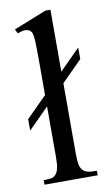

<svg xmlns="http://www.w3.org/2000/svg" viewBox="-81 -737 441 779"><g transform="rotate(-10 139.0 -347.5)"><path d="M184.6 -392.1V-101.1Q184.6 -86.4 185.3 -75.9Q186 -65.4 187.5 -57.9Q189 -50.3 191.4 -45.2Q193.8 -40 197.3 -35.6Q200.7 -31.2 205.1 -28.1Q209.5 -24.9 216.1 -22.7Q222.7 -20.5 232.7 -19.5Q242.7 -18.6 256.8 -18.6V0H37.6V-18.6Q60.1 -18.6 70.8 -21Q81.5 -23.4 89.4 -33.7Q92.3 -37.1 94.7 -42.5Q97.2 -47.9 99.1 -55.7Q101.1 -63.5 102.1 -74.5Q103 -85.4 103 -101.1V-311L18.6 -226.1V-273.4L103 -357.9V-506.8Q103 -544.9 102.3 -566.9Q101.6 -588.9 99.9 -600.6Q98.1 -612.3 95.5 -616.7Q92.8 -621.1 89.4 -624.5Q80.1 -630.4 69.3 -630.9Q58.6 -631.3 37.6 -623.5L28.8 -641.1L163.6 -694.8H184.6V-439.9L269 -524.4V-476.6Z"/></g></svg>

Font: Doulos SIL Eur
Style: Regular
Weight: 400
Designer: Walt Agee, Victor Gaultney, Peter Martin, Debbi Hosken, Becca Hirsbrunner
Foundry: SIL International
Version: Version 5.000